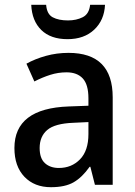

<svg xmlns="http://www.w3.org/2000/svg" viewBox="-20 -769 562 799"><path d="M265 -549Q449 -549 449 -364V0H375L356 -75H353Q322 -31 286.5 -10.5Q251 10 192 10Q123 10 81.5 -33.5Q40 -77 40 -153Q40 -318 266 -326L348 -329V-360Q348 -417 324.5 -442.5Q301 -468 257 -468Q222 -468 189 -457.5Q156 -447 123 -430L90 -504Q126 -524 171 -536.5Q216 -549 265 -549ZM285 -258Q208 -255 176.5 -228Q145 -201 145 -153Q145 -110 167 -90Q189 -70 225 -70Q278 -70 313 -106Q348 -142 348 -211V-261ZM417 -749Q414 -685 372 -645.5Q330 -606 261 -606Q191 -606 152 -644Q113 -682 110 -749H172Q175 -710 199.5 -697Q224 -684 263 -684Q298 -684 324.5 -697.5Q351 -711 355 -749Z"/></svg>

Font: Noto Sans Sinhala SemiCondensed Medium
Style: Regular
Weight: 500
Width: 4
Designer: Jelle Bosma - Monotype Design Team
Foundry: Monotype Imaging Inc.
Version: Version 2.006; ttfautohint (v1.8.4.7-5d5b)